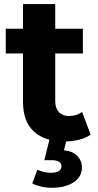

<svg xmlns="http://www.w3.org/2000/svg" viewBox="-20 -677 475 929"><path d="M292.3 7.6Q196.8 7.6 144 -40.6Q91.3 -88.7 91.3 -184.8V-657.3H247.3V-187.5Q247.3 -153.4 265 -134.6Q282.7 -115.7 313.6 -115.7Q351.1 -115.7 377.3 -135.6L418.6 -25.6Q395 -8.8 361.5 -0.6Q328.1 7.6 292.3 7.6ZM7.8 -418.2V-537.9H381V-418.2ZM230 231.6Q203.8 231.6 179.1 225.9Q154.4 220.2 136.2 210.6L160.6 144.4Q175.2 150.9 191.3 154.9Q207.4 158.9 226 158.9Q253.8 158.9 265.7 150.1Q277.6 141.2 277.6 127Q277.6 113.8 266 105.9Q254.4 98 228.2 98H194.4L220.8 -8.2H303.6L289.6 50.2Q334.8 55 355.6 78.7Q376.5 102.4 376.5 132.6Q376.5 178.4 336.3 205Q296.1 231.6 230 231.6Z"/></svg>

Font: Montserrat Thin
Style: Regular
Weight: 100
Designer: Julieta Ulanovsky
Foundry: Julieta Ulanovsky
Version: Version 9.000